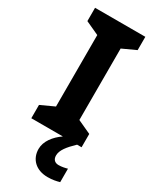

<svg xmlns="http://www.w3.org/2000/svg" viewBox="-240 -868 869 1075"><g transform="rotate(30 194.5 -330.0)"><path d="M256 18C256 -16 283 -50 328 -93H357V-179L270 -219V-681L357 -721V-807H32V-721L119 -681V-219L32 -179V-93H236C188 -60 153 -14 153 35C153 101 200 147 275 147C307 147 330 142 351 136V49C338 53 316 58 295 58C272 58 256 45 256 18Z"/></g></svg>

Font: Noto Sans Kannada UI
Style: Bold
Weight: 700
Designer: Jelle Bosma - Monotype Design Team
Foundry: Monotype Imaging Inc.
Version: Version 2.005